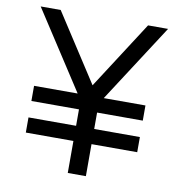

<svg xmlns="http://www.w3.org/2000/svg" viewBox="-83 -822 846 898"><g transform="rotate(10 340.5 -372.5)"><path d="M72 -152V-224H298V-302H72V-374H279L38 -745H133L341 -424L548 -745H643L403 -374H601V-302H384V-224H601V-152H384V0H298V-152Z"/></g></svg>

Font: Plus Jakarta Text Light
Style: Regular
Weight: 300
Designer: Gumpita Rahayu
Foundry: Tokotype Studio
Version: Version 1.000